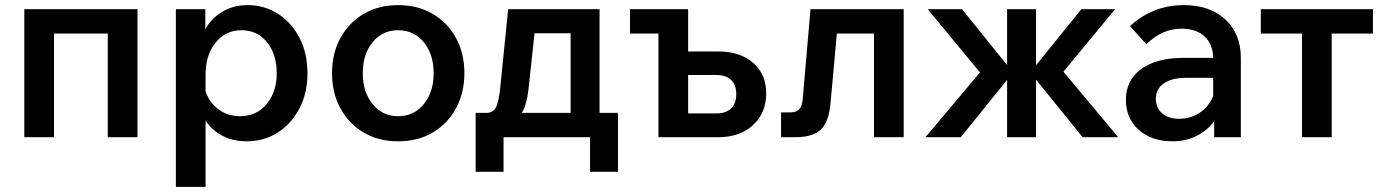

<svg xmlns="http://www.w3.org/2000/svg" viewBox="-20 -536 5411 750"><path d="M75 0V-500H517V0H401V-405H191V0Z M783 194H667V-500H782V-422Q806 -465 849 -490.5Q892 -516 947 -516Q1013 -516 1066 -482Q1119 -448 1150 -388Q1181 -328 1181 -250Q1181 -172 1149.5 -112Q1118 -52 1064.5 -18Q1011 16 944 16Q890 16 849 -5.5Q808 -27 783 -65ZM783 -244V-179Q798 -135 834 -108.5Q870 -82 917 -82Q982 -82 1021.5 -129.5Q1061 -177 1061 -250Q1061 -324 1023 -371Q985 -418 923 -418Q862 -418 822.5 -370Q783 -322 783 -244Z M1535 16Q1459 16 1401 -18Q1343 -52 1310 -112.5Q1277 -173 1277 -250Q1277 -328 1310 -388Q1343 -448 1401 -482Q1459 -516 1535 -516Q1612 -516 1670 -482Q1728 -448 1761 -388Q1794 -328 1794 -250Q1794 -173 1761 -112.5Q1728 -52 1670 -18Q1612 16 1535 16ZM1535 -82Q1597 -82 1635.5 -129.5Q1674 -177 1674 -250Q1674 -324 1635.5 -371Q1597 -418 1535 -418Q1474 -418 1435.5 -371Q1397 -324 1397 -250Q1397 -177 1435.5 -129.5Q1474 -82 1535 -82Z M1838 135V-95H1879Q1905 -95 1916.5 -115Q1928 -135 1934 -193L1965 -500H2322V-95H2394V135H2285V0H1947V135ZM2044 -184Q2037 -125 2018 -95H2209V-406H2068Z M2552 0V-405H2441V-500H2668V-335H2786Q2871 -335 2922 -290.5Q2973 -246 2973 -171Q2973 -95 2921.5 -47.5Q2870 0 2786 0ZM2778 -243H2668V-93H2778Q2816 -93 2836 -112.5Q2856 -132 2856 -168Q2856 -204 2836 -223.5Q2816 -243 2778 -243Z M3031 0V-97H3068Q3091 -97 3102.5 -109.5Q3114 -122 3116 -153L3146 -500H3510V0H3394V-405H3249L3224 -131Q3217 -57 3185 -28.5Q3153 0 3086 0Z M3595 0 3808 -253 3604 -500H3738L3914 -282V-500H4027V-281L4204 -500H4336L4134 -256L4348 0H4209L4027 -225V0H3914V-224L3733 0Z M4560 16Q4478 16 4428 -29Q4378 -74 4378 -146Q4378 -223 4438 -266.5Q4498 -310 4604 -310H4719Q4718 -363 4685.5 -393.5Q4653 -424 4595 -424Q4519 -424 4458 -363L4394 -434Q4483 -516 4605 -516Q4706 -516 4766.5 -460Q4827 -404 4827 -310V0H4723V-63Q4696 -26 4654 -5Q4612 16 4560 16ZM4585 -72Q4632 -72 4667.5 -96.5Q4703 -121 4719 -161V-232H4613Q4558 -232 4526.5 -210.5Q4495 -189 4495 -150Q4495 -115 4519.5 -93.5Q4544 -72 4585 -72Z M5066 0V-405H4905V-500H5343V-405H5182V0Z"/></svg>

Font: Wix Madefor Text SemiBold
Style: Regular
Weight: 600
Designer: Dalton Maag Ltd
Foundry: Dalton Maag Ltd
Version: Version 3.100